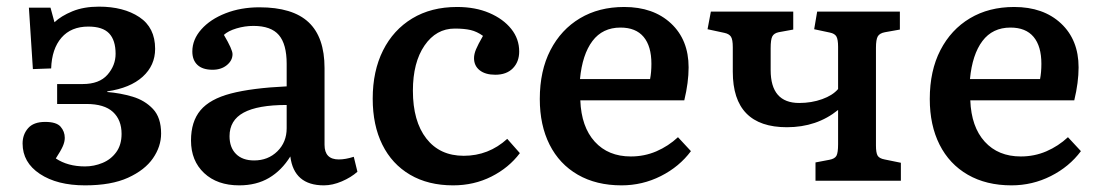

<svg xmlns="http://www.w3.org/2000/svg" viewBox="-20 -544 3310 578"><path d="M236 14Q152 14 100 -20.5Q48 -55 48 -112Q48 -139 64.5 -158Q81 -177 116 -177Q150 -177 162.5 -162.5Q175 -148 175 -129Q175 -117 169 -103.5Q163 -90 148 -67Q184 -43 236 -43Q263 -43 288.5 -53.5Q314 -64 330 -86Q346 -108 346 -141Q346 -183 320 -207Q294 -231 240 -231H152V-291H229Q279 -291 303.5 -319Q328 -347 328 -382Q328 -423 308.5 -443.5Q289 -464 246 -464Q194 -464 165 -430.5Q136 -397 134 -338L79 -336L67 -521H132L144 -477Q164 -496 198 -510Q232 -524 278 -524Q352 -524 399.5 -492.5Q447 -461 447 -397Q447 -347 409.5 -313Q372 -279 303 -269V-267Q342 -264 379 -253Q416 -242 440.5 -216Q465 -190 465 -142Q465 -103 440.5 -67.5Q416 -32 365.5 -9Q315 14 236 14Z M700 14Q634 14 594.5 -23Q555 -60 555 -121Q555 -178 583.5 -212Q612 -246 675 -262.5Q738 -279 843 -284V-352Q843 -411 819.5 -438.5Q796 -466 743 -466Q717 -466 692 -458.5Q667 -451 654 -439Q680 -395 680 -381Q680 -362 663 -348Q646 -334 620 -334Q590 -334 574.5 -348.5Q559 -363 559 -389Q559 -425 586 -455.5Q613 -486 659 -504Q705 -522 761 -522Q861 -522 909 -477Q957 -432 957 -339V-108Q957 -64 1000 -64Q1020 -64 1045 -72L1056 -27Q1037 -10 1009 2Q981 14 955 14Q865 14 854 -73Q828 -31 790 -8.5Q752 14 700 14ZM745 -61Q787 -61 815 -88.5Q843 -116 843 -158V-228Q756 -228 713.5 -205Q671 -182 671 -134Q671 -100 690.5 -80.5Q710 -61 745 -61Z M1344 14Q1269 14 1214.5 -18Q1160 -50 1131 -108.5Q1102 -167 1102 -247Q1102 -330 1133 -392Q1164 -454 1221 -488.5Q1278 -523 1356 -523Q1411 -523 1453 -505Q1495 -487 1519 -457Q1543 -427 1543 -389Q1543 -358 1524 -338.5Q1505 -319 1471 -319Q1441 -319 1424 -332.5Q1407 -346 1407 -369Q1407 -381 1413 -395.5Q1419 -410 1434 -436Q1416 -449 1397 -453.5Q1378 -458 1349 -458Q1293 -458 1258 -407Q1223 -356 1223 -271Q1223 -179 1263.5 -127Q1304 -75 1376 -75Q1451 -75 1507 -126L1545 -83Q1512 -39 1459.5 -12.5Q1407 14 1344 14Z M1851 14Q1775 14 1719.5 -18Q1664 -50 1634.5 -108.5Q1605 -167 1605 -246Q1605 -331 1637 -393Q1669 -455 1726 -489Q1783 -523 1859 -523Q1947 -523 2000 -473.5Q2053 -424 2053 -341Q2053 -296 2040 -242H1727Q1730 -162 1770.5 -117.5Q1811 -73 1879 -73Q1920 -73 1956 -88.5Q1992 -104 2021 -131L2060 -89Q2025 -42 1969.5 -14Q1914 14 1851 14ZM1726 -306H1937Q1941 -326 1941 -352Q1941 -405 1917.5 -433Q1894 -461 1848 -461Q1794 -461 1763.5 -420.5Q1733 -380 1726 -306Z M2435 0V-55L2477 -63Q2493 -66 2498 -75Q2503 -84 2503 -110V-213Q2439 -161 2349 -161Q2186 -161 2186 -328V-402Q2186 -425 2180.5 -433.5Q2175 -442 2161 -445L2110 -456L2120 -509H2368V-455L2324 -447Q2310 -444 2305 -434.5Q2300 -425 2300 -399V-333Q2300 -234 2386 -234Q2423 -234 2455 -245.5Q2487 -257 2503 -276V-403Q2503 -425 2498 -434Q2493 -443 2478 -446L2431 -456L2440 -509H2689V-455L2644 -447Q2628 -444 2622.5 -434.5Q2617 -425 2617 -400V-106Q2617 -84 2622 -75.5Q2627 -67 2643 -64L2692 -54V0Z M3025 14Q2949 14 2893.5 -18Q2838 -50 2808.5 -108.5Q2779 -167 2779 -246Q2779 -331 2811 -393Q2843 -455 2900 -489Q2957 -523 3033 -523Q3121 -523 3174 -473.5Q3227 -424 3227 -341Q3227 -296 3214 -242H2901Q2904 -162 2944.5 -117.5Q2985 -73 3053 -73Q3094 -73 3130 -88.5Q3166 -104 3195 -131L3234 -89Q3199 -42 3143.5 -14Q3088 14 3025 14ZM2900 -306H3111Q3115 -326 3115 -352Q3115 -405 3091.5 -433Q3068 -461 3022 -461Q2968 -461 2937.5 -420.5Q2907 -380 2900 -306Z"/></svg>

Font: Literata 12pt Medium
Style: Regular
Weight: 500
Designer: Latin by Veronika Burian and Jose Scaglione. Greek by Irene Vlachou. Cyrillic by Vera Evstafieva.
Foundry: TypeTogether
Version: Version 3.002